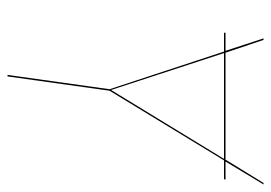

<svg xmlns="http://www.w3.org/2000/svg" viewBox="-125 -595 720 510"><g transform="rotate(90 235.0 -340.0)"><path d="M409 -579H457L456 -575H406L221 -271L183 0H179L217 -271L117 -575H67V-579H115L82 -680H86L120 -579H404L466 -680H470ZM402 -575H121L219 -275Z"/></g></svg>

Font: Fira Sans Condensed Four
Style: Italic
Weight: 100
Width: 3
Italic angle: -8°
Designer: bBox Type GmbH & Carrois Corporate GbR & Edenspiekermann AG
Foundry: bBox Type GmbH & Carrois Corporate GbR & Edenspiekermann AG
Version: Version 4.301